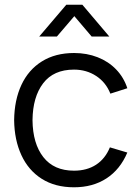

<svg xmlns="http://www.w3.org/2000/svg" viewBox="-20 -780 594 815"><path d="M221.5 -625H146.5L261.5 -760H329.5L444 -625H369L295.5 -711.5ZM40 -270Q41 -355.5 71 -419.8Q101 -484 158 -519.5Q215 -555 294.5 -555Q348.5 -555 394.5 -537Q440.5 -519 473 -485.2Q505.5 -451.5 520.5 -405.5L448.5 -382.5Q429.5 -430.5 388.2 -457.5Q347 -484.5 294 -484.5Q207.5 -484.5 163.2 -426.5Q119 -368.5 118 -270Q119 -170.5 164 -113Q209 -55.5 294 -55.5Q349 -55.5 387.8 -80.8Q426.5 -106 446.5 -154.5L520.5 -132.5Q490 -60.5 432 -22.8Q374 15 294 15Q214 15 157.2 -21Q100.5 -57 70.8 -121.5Q41 -186 40 -270Z"/></svg>

Font: CCSD_manrope
Style: Regular
Weight: 400
Designer: Mikhail Sharanda
Foundry: Mikhail Sharanda
Version: Version 4.503